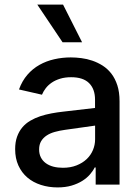

<svg xmlns="http://www.w3.org/2000/svg" viewBox="-20 -802 609 834"><path d="M230.1 12.1Q191.4 12.1 157.7 1.2Q123.9 -9.6 99.1 -30.7Q74.2 -51.8 60 -82.9Q45.8 -114 45.8 -154.1Q45.8 -185 54.2 -208.3Q62.5 -231.5 77.1 -248.8Q91.6 -266 111.7 -277.7Q131.7 -289.4 154.8 -297.1Q177.9 -304.7 203.5 -309.5Q229 -314.3 255 -317.1L392.8 -333.1V-369Q392.8 -415.5 366.8 -441.1Q340.9 -466.6 289.1 -466.6Q262.4 -466.6 241.5 -460.2Q220.5 -453.8 204.9 -443.2Q189.3 -432.5 178.8 -418.9Q168.3 -405.2 162.3 -390.6L62.5 -413.4Q76 -450.6 98.9 -477.1Q121.8 -503.6 151.5 -520.2Q181.1 -536.9 215.9 -544.7Q250.7 -552.6 287.6 -552.6Q309.3 -552.6 333.5 -549.5Q357.6 -546.5 381 -538.5Q404.5 -530.5 426 -516.9Q447.4 -503.2 463.8 -482.1Q480.1 -460.9 489.7 -431.5Q499.3 -402 499.3 -362.2V0H395.6V-74.6H391.3Q383.9 -59.3 370.4 -43.9Q356.9 -28.4 337 -16Q317.1 -3.6 290.5 4.3Q263.8 12.1 230.1 12.1ZM253.2 -73.2Q286.2 -73.2 312.3 -83.5Q338.4 -93.8 356.4 -110.8Q374.3 -127.8 383.7 -150.2Q393.1 -172.6 393.1 -196.7V-256.4L261.7 -237.9Q238.6 -234.7 218.2 -229Q197.8 -223.4 182.7 -213.4Q167.6 -203.5 158.7 -188.7Q149.9 -174 149.9 -152.7Q149.9 -133.2 157.5 -118.3Q165.1 -103.3 179 -93.2Q192.8 -83.1 211.8 -78.1Q230.8 -73.2 253.2 -73.2ZM336.6 -618.3H251.8L142 -782H253.9Z"/></svg>

Font: Linik Sans Medium
Style: Regular
Weight: 500
Designer: Rasmus Andersson (font), Cristiano Sobral (main changes)
Foundry: rsms
Version: Version 3.018;June 1, 2022;FontCreator 14.0.0.2814 64-bit; t